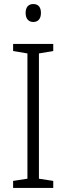

<svg xmlns="http://www.w3.org/2000/svg" viewBox="-20 -932 329 952"><path d="M145 -912C120 -912 107 -895 107 -868C107 -840 121 -823 145 -823C170 -823 183 -840 183 -868C183 -895 171 -912 145 -912ZM244 0V-35L173 -46V-667L244 -679V-714H45V-679L116 -667V-46L45 -35V0Z"/></svg>

Font: Noto Sans Khmer SemiCondensed Light
Style: Regular
Weight: 300
Width: 4
Designer: Danh Hong and the Monotype Design Team
Foundry: Monotype Imaging Inc.
Version: Version 2.004